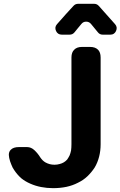

<svg xmlns="http://www.w3.org/2000/svg" viewBox="-20 -979 633 1009"><path d="M494.1 -809.6Q482.4 -823.2 458 -853.5Q448.2 -865.2 432.6 -865.2Q417 -865.2 407.2 -852.5Q401.4 -845.7 388.2 -829.6Q375 -813.5 371.1 -808.6Q361.3 -796.9 345.7 -796.9H304.7Q283.2 -796.9 274.4 -816.4Q265.6 -835.9 279.3 -851.6Q326.2 -905.3 366.2 -948.2Q376 -959 390.6 -959H474.6Q489.3 -959 499 -948.2Q526.4 -918 585 -851.6Q598.6 -835.9 589.8 -816.4Q581.1 -796.9 560.5 -796.9H519.5Q503.9 -796.9 494.1 -809.6ZM508.8 -221.7Q508.8 -186.5 501 -156.2Q493.2 -125 477.5 -98.6Q460.9 -73.2 439.5 -52.7Q418 -32.2 389.6 -18.6Q361.3 -3.9 329.1 2.9Q295.9 9.8 258.8 9.8Q226.6 9.8 196.3 3.9Q166 -2 139.6 -13.7Q112.3 -25.4 90.8 -43Q70.3 -61.5 54.7 -85Q44.9 -98.6 39.1 -115.2Q32.2 -130.9 28.3 -149.4Q27.3 -158.2 26.4 -165Q26.4 -181.6 36.1 -191.4Q49.8 -206.1 79.1 -206.1Q92.8 -206.1 122.1 -206.1Q143.6 -206.1 161.1 -189.5Q178.7 -172.9 191.4 -152.3Q197.3 -143.6 204.1 -136.7Q210.9 -129.9 219.7 -125Q230.5 -119.1 242.2 -116.2Q252.9 -113.3 266.6 -113.3Q281.2 -113.3 293.9 -117.2Q305.7 -120.1 315.4 -126Q325.2 -131.8 333 -140.6Q339.8 -150.4 345.7 -162.1Q350.6 -173.8 353.5 -188.5Q355.5 -203.1 355.5 -221.7Q355.5 -373 355.5 -676.8Q355.5 -704.1 370.1 -717.8Q383.8 -732.4 411.1 -732.4Q425.8 -732.4 453.1 -732.4Q480.5 -732.4 495.1 -717.8Q508.8 -704.1 508.8 -676.8Q508.8 -562.5 508.8 -449.2Q508.8 -335.9 508.8 -221.7Z"/></svg>

Font: DeepSea
Style: Bold
Weight: 700
Designer: Stem
Version: Version 3.019;git-0a5106e0b